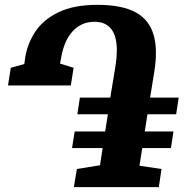

<svg xmlns="http://www.w3.org/2000/svg" viewBox="-20 -773 780 793"><path d="M285 0 297.5 -75 393 -90.5 404 -161.5H277.5L288.5 -230H414.5L425.5 -301H299.5L310 -370H435.5L456.5 -497.5Q462 -531 462.5 -559.8Q463 -588.5 458 -611.2Q453 -634 441.8 -650Q430.5 -666 413 -674.5Q395.5 -683 371 -683Q341 -683 318 -672Q295 -661 278 -641.5Q261 -622 250 -596Q239 -570 233.5 -540L228 -510.5L284 -493L272.5 -420H13L24.5 -493L80.5 -508.5L83.5 -532Q92.5 -591.5 125.5 -641.8Q158.5 -692 221.8 -722.5Q285 -753 382.5 -753Q433.5 -753 472.8 -745.2Q512 -737.5 540.5 -722Q569 -706.5 587.2 -683Q605.5 -659.5 614.5 -628.5Q623.5 -597.5 624 -559.2Q624.5 -521 617 -475L600 -370H718L707.5 -301H589L578 -230H696.5L686 -161.5H567.5L556 -88.5L647 -75L636 0Z"/></svg>

Font: Merriweather 24pt Black
Style: Italic
Weight: 900
Italic angle: -7.8°
Designer: Eben Sorkin
Foundry: Eben Sorkin
Version: Version 2.101